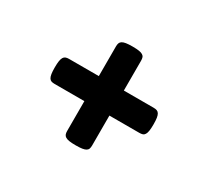

<svg xmlns="http://www.w3.org/2000/svg" viewBox="-96 -649 791 730"><g transform="rotate(30 300.0 -284.0)"><path d="M244.6 -229.5H113.8Q105.5 -229.5 99.6 -231.4Q93.8 -233.4 90.1 -239.3Q86.4 -245.1 84.7 -255.9Q83 -266.6 83 -284.2Q83 -301.8 84.7 -312.5Q86.4 -323.2 90.1 -329.1Q93.8 -335 99.6 -337.2Q105.5 -339.4 113.8 -339.4H244.6V-470.2Q244.6 -478.5 246.8 -484.4Q249 -490.2 254.9 -493.9Q260.7 -497.6 271.5 -499.3Q282.2 -501 299.8 -501Q317.4 -501 328.1 -499.3Q338.9 -497.6 344.7 -493.9Q350.6 -490.2 352.5 -484.4Q354.5 -478.5 354.5 -470.2V-339.4H485.8Q494.1 -339.4 500 -337.2Q505.9 -335 509.5 -329.1Q513.2 -323.2 514.9 -312.5Q516.6 -301.8 516.6 -284.2Q516.6 -266.6 514.9 -255.9Q513.2 -245.1 509.5 -239.3Q505.9 -233.4 500 -231.4Q494.1 -229.5 485.8 -229.5H354.5V-98.1Q354.5 -89.8 352.5 -84Q350.6 -78.1 344.7 -74.5Q338.9 -70.8 328.1 -69.1Q317.4 -67.4 299.8 -67.4Q282.2 -67.4 271.5 -69.1Q260.7 -70.8 254.9 -74.5Q249 -78.1 246.8 -84Q244.6 -89.8 244.6 -98.1Z"/></g></svg>

Font: Courier Prime
Style: Bold
Weight: 700
Monospace: yes
Designer: Alan Dague-Greene
Foundry: Quote-Unquote Apps
Version: Version 1.202